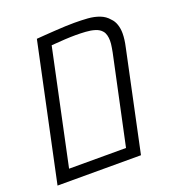

<svg xmlns="http://www.w3.org/2000/svg" viewBox="-119 -737 767 834"><g transform="rotate(-20 264.5 -320.0)"><path d="M5.9 0 139.6 -629.9Q154.8 -631.3 177.2 -632.8Q199.7 -634.3 225.1 -636Q250.5 -637.7 274.4 -638.7Q298.3 -639.6 315.9 -639.6Q348.1 -639.6 377.7 -637.5Q407.2 -635.3 431.6 -626Q456.1 -616.7 472.2 -597.2Q484.9 -585 491.2 -566.2Q497.6 -547.4 497.6 -525.4Q497.6 -511.2 495.6 -495.8Q493.7 -480.5 489.3 -460.9L391.6 0ZM78.1 -51.8H341.3L428.7 -461.4Q430.7 -473.1 432.4 -482.4Q434.1 -491.7 434.8 -499.5Q435.5 -507.3 435.5 -514.2Q435.5 -526.9 432.4 -539.1Q429.2 -551.3 422.4 -559.1Q411.6 -572.3 392.1 -578.4Q372.6 -584.5 349.1 -585.9Q325.7 -587.4 303.2 -587.4Q281.2 -587.4 253.7 -585.9Q226.1 -584.5 190.4 -581.5Z"/></g></svg>

Font: Open Sans SemiCondensed Light
Style: Italic
Weight: 300
Width: 4
Italic angle: -12°
Designer: Monotype Design Team
Foundry: Monotype Imaging Inc.
Version: Version 3.000